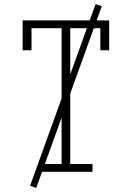

<svg xmlns="http://www.w3.org/2000/svg" viewBox="-20 -834 640 932"><path d="M171 0V-38H279V-697H133V-590H90V-735H510V-590H467V-697H321V-38H429V0ZM156 78 126 68 444 -814 474 -804Z"/></svg>

Font: Iosevka Curly Slab XLtEx
Style: Regular
Weight: 200
Width: 7
Monospace: yes
Designer: Belleve Invis
Foundry: Belleve Invis
Version: Version 11.1.0; ttfautohint (v1.8.3)